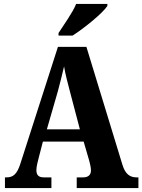

<svg xmlns="http://www.w3.org/2000/svg" viewBox="-20 -951 720 971"><path d="M276 -784V-771H347C407 -809 501 -886 523 -921V-931H365C347 -886 302 -825 276 -784ZM5 0H240V-54H201C173 -54 164 -68 164 -91C164 -109 172 -138 176 -154L197 -235H403L431 -139C434 -128 440 -105 440 -89C440 -63 422 -54 401 -54H368V0H680V-54H670C637 -54 614 -71 600 -115L417 -714H273L84 -126C66 -67 44 -54 13 -54H5ZM217 -297 273 -491C284 -531 294 -573 304 -615C311 -572 323 -530 334 -487L384 -297Z"/></svg>

Font: Noto Serif Khmer Condensed ExtraBold
Style: Regular
Weight: 800
Width: 3
Designer: Danh Hong and the Monotype Design Team
Foundry: Monotype Imaging Inc.
Version: Version 2.004